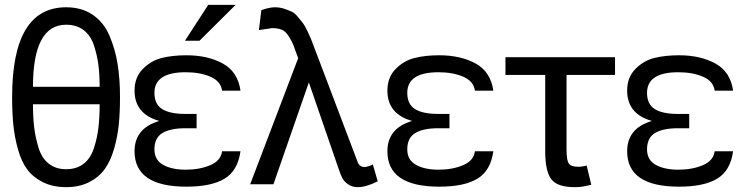

<svg xmlns="http://www.w3.org/2000/svg" viewBox="-20 -760 3074 792"><path d="M475 -360Q475 -297 470 -246.5Q465 -196 450.5 -146Q436 -96 412 -62.5Q388 -29 347.5 -8.5Q307 12 253 12Q198 12 157 -8.5Q116 -29 92 -61.5Q68 -94 54 -144.5Q40 -195 35 -245Q30 -295 30 -360Q30 -730 253 -730Q317 -730 362.5 -699Q408 -668 431.5 -613Q455 -558 465 -496.5Q475 -435 475 -360ZM253 -658Q116 -658 116 -402H391Q391 -455 385.5 -495.5Q380 -536 366.5 -575.5Q353 -615 324 -636.5Q295 -658 253 -658ZM391 -330H116Q116 -276 121 -234.5Q126 -193 139 -150.5Q152 -108 181 -85Q210 -62 253 -62Q296 -62 325 -84.5Q354 -107 367.5 -149Q381 -191 386 -233Q391 -275 391 -330Z M972 -136Q961 -56 906.5 -23Q852 10 749 10Q535 10 535 -136Q535 -231 637 -261Q535 -290 535 -386Q535 -441 569 -475.5Q603 -510 647.5 -521Q692 -532 749 -532Q837 -532 899 -498Q961 -464 972 -386H896Q891 -425 848 -443.5Q805 -462 746 -462Q617 -462 617 -377Q617 -330 649 -310Q681 -290 745 -290H791V-231H745Q682 -231 649.5 -211Q617 -191 617 -144Q617 -100 653 -80Q689 -60 746 -60Q803 -60 847 -78.5Q891 -97 896 -136ZM839 -740H952L803 -592H743Z M1210 -520Q1196 -559 1190 -574.5Q1184 -590 1171 -610.5Q1158 -631 1142 -637.5Q1126 -644 1102 -644L1048 -636L1058 -718Q1091 -730 1114 -730Q1134 -730 1152 -724Q1170 -718 1183 -712Q1196 -706 1209.5 -689.5Q1223 -673 1230 -664Q1237 -655 1248.5 -631Q1260 -607 1263 -599Q1266 -591 1277 -562Q1288 -533 1290 -528L1456 -90Q1464 -71 1484 -71Q1489 -71 1502 -75Q1515 -79 1518 -82L1538 -12Q1490 12 1457 12Q1432 12 1415.5 0Q1399 -12 1392 -25.5Q1385 -39 1376 -66L1254 -420L1108 0H1012Z M2015 -136Q2004 -56 1949.5 -23Q1895 10 1792 10Q1578 10 1578 -136Q1578 -231 1680 -261Q1578 -290 1578 -386Q1578 -441 1612 -475.5Q1646 -510 1690.5 -521Q1735 -532 1792 -532Q1880 -532 1942 -498Q2004 -464 2015 -386H1939Q1934 -425 1891 -443.5Q1848 -462 1789 -462Q1660 -462 1660 -377Q1660 -330 1692 -310Q1724 -290 1788 -290H1834V-231H1788Q1725 -231 1692.5 -211Q1660 -191 1660 -144Q1660 -100 1696 -80Q1732 -60 1789 -60Q1846 -60 1890 -78.5Q1934 -97 1939 -136Z M2351 12Q2278 12 2253.5 -21.5Q2229 -55 2229 -136V-451H2065V-524H2517V-451H2317V-144Q2317 -101 2325.5 -86.5Q2334 -72 2367 -72Q2380 -72 2400 -77L2419 2Q2384 12 2351 12Z M3004 -136Q2993 -56 2938.5 -23Q2884 10 2781 10Q2567 10 2567 -136Q2567 -231 2669 -261Q2567 -290 2567 -386Q2567 -441 2601 -475.5Q2635 -510 2679.5 -521Q2724 -532 2781 -532Q2869 -532 2931 -498Q2993 -464 3004 -386H2928Q2923 -425 2880 -443.5Q2837 -462 2778 -462Q2649 -462 2649 -377Q2649 -330 2681 -310Q2713 -290 2777 -290H2823V-231H2777Q2714 -231 2681.5 -211Q2649 -191 2649 -144Q2649 -100 2685 -80Q2721 -60 2778 -60Q2835 -60 2879 -78.5Q2923 -97 2928 -136Z"/></svg>

Font: ColatingCofangSans
Style: Regular
Weight: 400
Foundry: GNU
Version: Version 412.227;June 27, 2022;FontCreator 11.0.0.2412 32-bit